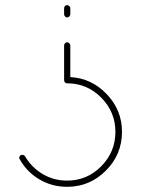

<svg xmlns="http://www.w3.org/2000/svg" viewBox="-20 -720 574 740"><path d="M227.1 -544.9Q227.1 -549.3 230.5 -553.2Q233.9 -557.1 238.8 -557.1Q243.2 -557.1 247.1 -553.2Q251 -549.3 251 -544.9V-422.9Q333 -418.5 391.6 -356.9Q450.2 -295.4 450.2 -211.9Q450.2 -124.5 387.9 -62.3Q325.7 0 238.8 0Q180.2 0 131.8 -28.6Q83.5 -57.1 56.2 -106Q53.2 -109.9 54.4 -114.5Q55.7 -119.1 60.1 -122.1Q64 -124 68.6 -123Q73.2 -122.1 76.2 -118.2Q101.6 -74.7 144.3 -49.3Q187 -23.9 238.8 -23.9Q315.4 -23.9 370.1 -79.1Q424.8 -134.3 424.8 -211.9Q424.8 -288.6 370.1 -343.8Q315.4 -398.9 238.8 -398.9Q233.9 -398.9 230.5 -402.3Q227.1 -405.8 227.1 -411.1V-412.1V-414.1ZM227.1 -688Q227.1 -693.4 230.5 -696.8Q233.9 -700.2 238.8 -700.2Q243.2 -700.2 247.1 -696.5Q251 -692.9 251 -688V-665Q251 -660.6 247.1 -656.7Q243.2 -652.8 238.8 -652.8Q233.9 -652.8 230.5 -656.7Q227.1 -660.6 227.1 -665Z"/></svg>

Font: Quicksand
Style: Light
Weight: 300
Designer: Andrew Paglinawan
Foundry: Andrew Paglinawan
Version: 1.002